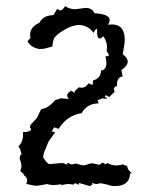

<svg xmlns="http://www.w3.org/2000/svg" viewBox="-20 -488 484 635"><path d="M55.7 -50.8Q82.5 -52.2 82.5 -60.1Q82.5 -64 78.6 -66.4L81.1 -75.2L101.6 -97.2L116.2 -127Q140.1 -130.4 161.6 -156.2L169.9 -159.7V-158.7L181.2 -163.1L207.5 -160.6Q202.1 -167.5 202.1 -172.4Q202.1 -181.2 216.3 -188L227.5 -180.2L226.6 -186L240.7 -199.2L249.5 -197.8Q263.7 -197.8 272.5 -212.4L286.1 -207L288.1 -222.2Q313 -228.5 314.5 -254.9Q332 -256.8 332 -280.3L329.1 -302.7L335 -301.8Q339.8 -301.8 339.8 -305.7Q339.8 -309.6 332.5 -319.3L334 -332Q334 -350.1 321.8 -368.2Q314.5 -360.8 309.6 -360.8Q300.8 -360.8 300.8 -384.8L301.3 -392.6Q294.4 -392.6 290 -378.9Q270 -405.3 241.7 -405.3Q210 -405.3 168 -372.1L160.2 -363.8Q153.8 -350.1 153.3 -334L126.5 -327.1L110.4 -325.7Q81.5 -331.1 71.3 -351.6Q74.7 -356.9 80.6 -361.8L79.6 -372.1Q79.6 -399.4 110.4 -412.6Q122.1 -437 156.7 -438L169.4 -459Q174.8 -453.6 179.2 -453.6Q187 -453.6 195.3 -467.8Q210 -457.5 229 -457.5L263.7 -461.9Q284.2 -461.9 292.5 -444.3Q342.8 -441.4 342.8 -421.4Q342.8 -415 336.9 -406.2L349.6 -407.2Q392.6 -407.2 392.6 -356.9Q392.6 -341.3 385.7 -308.6Q402.3 -296.9 402.3 -284.2Q402.3 -270.5 381.3 -255.9L385.7 -234.9Q366.7 -233.4 366.7 -206.1V-203.1Q356.9 -201.7 356.9 -192.9L358.9 -184.1L340.8 -167L330.6 -173.3L326.2 -168.9L335.4 -161.1L317.9 -162.6L302.7 -156.2L306.6 -146Q268.1 -146 250 -113.8Q202.6 -106.9 174.3 -62.5H171.4L159.2 -66.9L150.9 -53.2L162.6 -50.8L140.1 -19L125.5 17.1L122.6 31.7Q135.7 54.7 144.5 54.7L182.1 51.3Q195.3 51.3 198.7 56.6L206.5 49.8Q209.5 55.7 217.8 55.7L231.9 52.7Q246.1 58.6 255.9 58.6Q264.2 58.6 270.3 55.4Q276.4 52.2 284.2 52.2Q291 52.2 296.6 54.4Q302.2 56.6 310.1 56.6L318.8 49.8L330.6 55.7L334.5 50.8Q349.1 59.1 364.7 59.1Q376 59.1 385.3 55.7L400.9 61.5Q400.9 73.7 416.5 85L410.6 85.4Q408.2 127.4 360.4 127.4L347.7 126.5Q321.8 118.2 309.1 118.2L302.2 120.6Q293.5 120.6 284.2 117.2L285.6 122.1L276.9 127.4L241.7 117.2L239.3 124Q234.9 118.7 229.5 118.7H227.5Q224.1 118.7 224.1 122.6L208 120.6Q195.3 120.6 181.6 125L183.1 121.1Q167.5 124 157.2 124Q145 124 136.7 120.6Q105 126.5 99.6 126.5Q93.3 126.5 66.4 120.1Q69.8 115.7 69.8 107.9Q69.8 98.1 58.1 90.8Q58.1 88.9 58.6 87.4Q52.2 83 46.4 77.1Q50.8 70.8 50.8 61Q50.8 51.3 44.9 37.1L47.4 23.4L51.8 23.9L47.9 10.3Q47.9 5.9 41 -3.9Q56.2 -19 56.2 -42Z"/></svg>

Font: Truetypewriter PolyglOTT
Style: Regular
Weight: 400
Designer: Sergey Beatoff a.k.a. Sam_T
Version: Version 3.76